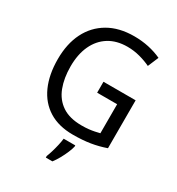

<svg xmlns="http://www.w3.org/2000/svg" viewBox="-218 -859 1120 1215"><g transform="rotate(30 342.0 -251.5)"><path d="M379 -377H614V-27Q560 -8 504.5 1Q449 10 378 10Q274 10 202.5 -34.5Q131 -79 94 -161.5Q57 -244 57 -357Q57 -469 98 -551Q139 -633 217 -678.5Q295 -724 405 -724Q461 -724 511.5 -713Q562 -702 605 -682L572 -604Q537 -621 492.5 -633Q448 -645 401 -645Q322 -645 266 -610Q210 -575 180 -510.5Q150 -446 150 -357Q150 -272 175 -206.5Q200 -141 254.5 -104.5Q309 -68 397 -68Q426 -68 448.5 -70.5Q471 -73 490 -77Q509 -81 525 -85V-297H379ZM426 70Q422 88 410.5 115.5Q399 143 383.5 171Q368 199 351 221H303V209Q310 192 318 165.5Q326 139 332.5 110.5Q339 82 341 61H426Z"/></g></svg>

Font: Noto Sans Display
Style: Regular
Weight: 400
Designer: Monotype Design Team
Foundry: Monotype Imaging Inc.
Version: Version 2.003